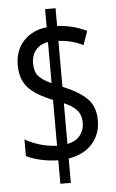

<svg xmlns="http://www.w3.org/2000/svg" viewBox="-56 -799 542 896"><g transform="rotate(-5 214.5 -351.0)"><path d="M190 -52Q145 -53 107 -62Q69 -71 41 -85V-163Q69 -146 108 -134Q147 -122 190 -120V-335Q109 -367 74.5 -406Q40 -445 40 -511Q40 -580 81.5 -624Q123 -668 190 -675V-760H239V-677Q316 -672 377 -642L354 -577Q304 -603 239 -607V-392Q315 -361 352.5 -324Q390 -287 390 -222Q390 -157 350.5 -112.5Q311 -68 239 -56V58H190ZM190 -606Q153 -600 132.5 -575Q112 -550 112 -513Q112 -474 129.5 -453.5Q147 -433 190 -413ZM239 -124Q279 -132 299 -157.5Q319 -183 319 -217Q319 -252 300 -274.5Q281 -297 239 -315Z"/></g></svg>

Font: Noto Sans Kannada ExtraCondensed
Style: Regular
Weight: 400
Width: 2
Designer: Jelle Bosma - Monotype Design Team
Foundry: Monotype Imaging Inc.
Version: Version 2.005; ttfautohint (v1.8.4.7-5d5b)